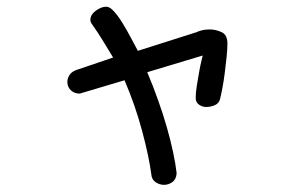

<svg xmlns="http://www.w3.org/2000/svg" viewBox="-20 -546 845 561"><path d="M250 -473.6Q244.1 -480.5 244.1 -488.3Q244.1 -502.9 259.8 -514.6Q275.4 -526.4 291 -526.4Q300.8 -526.4 313.5 -512.2Q326.2 -498 338.4 -478Q350.6 -458 362.3 -436Q374 -414.1 382.8 -397.5L554.7 -452.1Q557.6 -454.1 568.4 -457Q579.1 -460 592.8 -460Q610.4 -460 627.4 -452.1Q644.5 -444.3 644.5 -418.9Q644.5 -402.3 642.1 -379.4Q639.6 -356.4 636.7 -333Q633.8 -309.6 629.9 -289.1Q626 -268.6 623 -256.8Q620.1 -244.1 607.9 -238.8Q595.7 -233.4 582 -233.4Q571.3 -233.4 561.5 -240.2Q551.8 -247.1 551.8 -259.8Q551.8 -275.4 555.2 -296.4Q558.6 -317.4 562 -336.4Q565.4 -355.5 568.8 -369.1Q572.3 -382.8 572.3 -383.8L410.2 -335Q426.8 -295.9 441.4 -254.9Q456.1 -213.9 467.3 -174.8Q478.5 -135.7 485.8 -101.1Q493.2 -66.4 496.1 -40Q495.1 -22.5 483.9 -14.2Q472.7 -5.9 459 -5.9Q446.3 -5.9 434.6 -13.7Q422.9 -21.5 421.9 -38.1Q418.9 -61.5 412.1 -93.8Q405.3 -126 395.5 -162.6Q385.7 -199.2 372.6 -237.3Q359.4 -275.4 343.8 -311.5L212.9 -272.5Q197.3 -272.5 187 -282.2Q176.8 -292 176.8 -306.6Q176.8 -317.4 183.6 -327.6Q190.4 -337.9 207 -342.8L310.5 -377.9Q296.9 -400.4 281.7 -425.3Q266.6 -450.2 250 -473.6Z"/></svg>

Font: Gamja Flower
Style: Regular
Weight: 400
Designer: YoonDesign Inc.
Foundry: YoonDesign Inc.
Version: Version 3.00;build 20171102